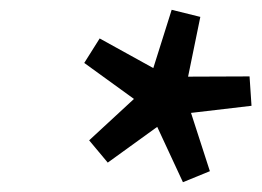

<svg xmlns="http://www.w3.org/2000/svg" viewBox="-20 -735 534 392"><path d="M408.5 -385.5 353.5 -363 301 -476 200 -403 162 -448.5 253.5 -533 152 -606.5 183.5 -656.5 293 -596 330.5 -715 389 -700.5 364 -578.5 489.5 -579 493.5 -519 370 -504.5Z"/></svg>

Font: Newsreader Caption Medium
Style: Italic
Weight: 500
Italic angle: -17°
Designer: Hugues Gentile
Foundry: Production Type
Version: Version 1.001